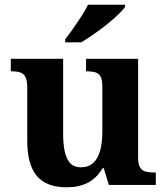

<svg xmlns="http://www.w3.org/2000/svg" viewBox="-20 -786 707 816"><path d="M263.7 10Q177.2 10 136.5 -38.2Q95.8 -86.5 95.8 -187.7V-412.1Q95.8 -441.5 89.2 -456.6Q82.7 -471.7 68.2 -477.3Q53.8 -483 29.5 -483H25.9V-536H248.4V-215.9Q248.4 -173.5 255.3 -141.7Q262.2 -109.8 278.5 -92.3Q294.8 -74.9 323.8 -74.9Q356.2 -74.9 376.4 -93.6Q396.6 -112.4 405.8 -146.6Q415 -180.8 415 -227V-419.1Q415 -448.2 406.6 -461.7Q398.2 -475.3 383.5 -479.1Q368.8 -483 349.3 -483H345.7V-536H567V-116Q567 -87.5 575.6 -73.9Q584.2 -60.3 599.5 -56.7Q614.8 -53 633.9 -53H642.2V0H442.6L420.9 -71.1H415.9Q390.1 -27.9 352.6 -9Q315 10 263.7 10ZM257 -619Q272 -638 290.4 -664Q308.7 -690 326.3 -717Q343.9 -744 353.9 -766H511.4V-756Q502.4 -743 481.2 -723Q460 -703 432.6 -681Q405.1 -659 376.9 -639.5Q348.7 -620 325.2 -606H257Z"/></svg>

Font: Noto Serif Malayalam
Style: Regular
Weight: 400
Designer: Indian type Foundry, Jelle Bosma, Monotype Design Team
Foundry: Monotype Imaging Inc.
Version: Version 2.103